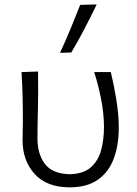

<svg xmlns="http://www.w3.org/2000/svg" viewBox="-20 -812 600 843"><path d="M285.5 10.5Q185.5 10.5 132.2 -48Q79 -106.5 79 -197.5Q79 -222 79.8 -240.8Q80.5 -259.5 80.5 -277Q80.5 -338.5 79.2 -389.8Q78 -441 74.5 -495.5L147 -498Q148.5 -408 146.5 -332.5Q144.5 -257 144.5 -204.5Q144.5 -135.5 177.2 -92.2Q210 -49 286 -47Q346 -48.5 378.5 -77Q411 -105.5 423.8 -152Q436.5 -198.5 436.5 -254Q436.5 -313.5 423.5 -378.8Q410.5 -444 393.5 -495.5H466.5Q479.5 -443 490.5 -376.2Q501.5 -309.5 501.5 -251Q501.5 -174 479.2 -115Q457 -56 409.5 -22.8Q362 10.5 285.5 10.5ZM243.5 -580Q268 -633 289.8 -685.5Q311.5 -738 332 -790.5L404.5 -792.5Q378.5 -738.5 351 -685.5Q323.5 -632.5 293 -581.5Z"/></svg>

Font: Commissioner Flair Light
Style: Regular
Weight: 300
Designer: Kostas Bartsokas
Foundry: Kostas Bartsokas
Version: Version 1.000; ttfautohint (v1.8.3)